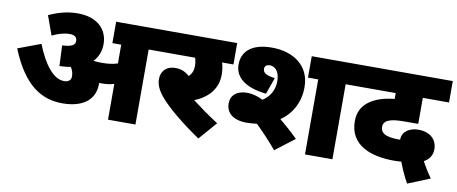

<svg xmlns="http://www.w3.org/2000/svg" viewBox="-63 -891 2902 1220"><g transform="rotate(10 1388.0 -281.0)"><path d="M565 -212C565 -215 565 -218 565 -220C569 -220 574 -220 578 -220C607 -220 634 -222 661 -231V0H838V-484H923V-622H604V-484H661V-363C631 -353 599 -349 561 -349C539 -349 521 -350 505 -352C535 -383 550 -422 550 -468C550 -562 482 -632 356 -632C283 -632 222 -612 170 -588L215 -464C254 -483 292 -494 328 -494C355 -494 375 -484 375 -458C375 -432 358 -418 292 -414L298 -282C324 -283 348 -285 370 -289C382 -272 388 -252 388 -231C388 -206 371 -193 343 -193C273 -193 210 -277 161 -401L14 -346C107 -117 225 -52 357 -52C488 -52 565 -111 565 -212Z M1348 -98C1283 -140 1233 -176 1179 -217C1269 -254 1323 -317 1323 -406C1323 -438 1318 -463 1312 -484H1385V-622H908V-484H1138C1143 -468 1146 -451 1146 -432C1146 -402 1137 -381 1118 -362C1093 -385 1065 -398 1028 -398C962 -398 935 -356 935 -311C935 -277 948 -245 979 -206C1033 -140 1134 -59 1247 18Z M1529 -134C1553 -134 1575 -136 1597 -139C1639 -99 1686 -49 1734 8L1858 -87C1822 -123 1780 -160 1739 -194C1811 -243 1855 -322 1855 -420C1855 -561 1744 -632 1608 -632C1483 -632 1417 -578 1417 -490C1417 -409 1482 -352 1621 -337L1659 -444C1601 -451 1581 -466 1581 -491C1581 -510 1596 -519 1614 -519C1651 -519 1678 -486 1678 -428C1678 -368 1649 -322 1605 -295C1571 -313 1533 -322 1504 -322C1436 -322 1398 -288 1398 -235C1398 -166 1456 -134 1529 -134ZM2109 -484H2194V-622H1866V-484H1932V0H2109Z M2603 70 2746 12C2721 -22 2700 -58 2683 -89C2712 -105 2736 -131 2736 -174C2736 -236 2693 -280 2614 -280C2563 -280 2511 -253 2511 -198V-197C2508 -197 2505 -197 2502 -197C2409 -197 2384 -222 2384 -259C2384 -278 2395 -294 2415 -302C2437 -312 2467 -316 2526 -316H2607V-484H2776V-622H2179V-484H2432V-446C2367 -440 2313 -423 2272 -394C2231 -364 2207 -323 2207 -264C2207 -108 2346 -59 2495 -59C2511 -59 2527 -60 2543 -61C2557 -22 2578 26 2603 70Z"/></g></svg>

Font: Noto Sans Black
Style: Italic
Weight: 900
Italic angle: -12°
Designer: Monotype Design Team
Foundry: Monotype Imaging Inc.
Version: Version 2.013